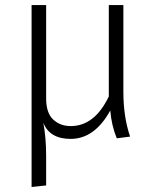

<svg xmlns="http://www.w3.org/2000/svg" viewBox="-20 -543 625 766"><path d="M164.1 80.1V196.8L106 203.1V-522.9H164.1V-149.9Q164.1 -92.8 191.9 -66.4Q219.7 -40 262.2 -40Q357.4 -40 414.1 -158.2V-522.9H472.2V-176.8Q472.2 -77.1 499 2L445.8 8.8Q424.8 -43 419.9 -102.1Q357.9 10.7 262.2 11.2Q178.2 11.2 152.8 -53.2Q164.1 5.9 164.1 80.1Z"/></svg>

Font: FiraSans-Light
Style: Regular
Weight: 300
Designer: Carrois Corporate & Edenspiekermann AG
Foundry: Carrois Corporate GbR & Edenspiekermann AG
Version: Version 3.106;PS 003.106;hotconv 1.0.70;makeotf.lib2.5.58329